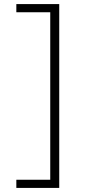

<svg xmlns="http://www.w3.org/2000/svg" viewBox="-20 -720 440 940"><path d="M270 200H60V160H226V-660H60V-700H270Z"/></svg>

Font: PT Root UI Light
Style: Regular
Weight: 300
Designer: Vitaly Kuzmin
Foundry: ParaType Ltd.
Version: Version 2.000G